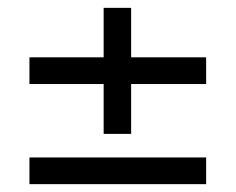

<svg xmlns="http://www.w3.org/2000/svg" viewBox="-20 -507 600 489"><path d="M55 -293V-361H244V-487H314V-361H505V-293H314V-166H244V-293ZM55 -106H505V-38H55Z"/></svg>

Font: Titillium Web
Style: Regular
Weight: 400
Version: Version 1.002;PS 57.000;hotconv 1.0.70;makeotf.lib2.5.55311